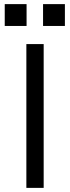

<svg xmlns="http://www.w3.org/2000/svg" viewBox="-20 -912 340 932"><path d="M108 -698H192V0H108ZM295 -892V-786H189V-892ZM109 -892V-786H3V-892Z"/></svg>

Font: iA Writer Quattro V
Style: Regular
Weight: 400
Designer: Mike Abbink, Paul van der Laan, Pieter van Rosmalen, Oliver Reichenstein
Foundry: Information Architects Inc.
Version: Version 2.000